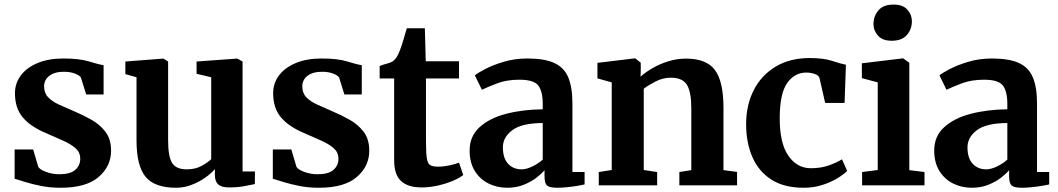

<svg xmlns="http://www.w3.org/2000/svg" viewBox="-20 -830 4741 860"><path d="M128.5 -160.5 151.5 -82.5Q159 -70 187 -59.8Q215 -49.5 245.5 -49.5Q295 -49.5 317.2 -69.2Q339.5 -89 339.5 -119.5Q339.5 -146.5 319.8 -164.8Q300 -183 264.8 -199Q229.5 -215 184.5 -234.5Q117.5 -262.5 82.2 -304Q47 -345.5 47 -412.5Q47 -457.5 73.8 -492.8Q100.5 -528 149.2 -548Q198 -568 263.5 -568Q336 -568 378.5 -554.8Q421 -541.5 444 -538V-407H366L342.5 -482.5Q336.5 -492.5 315.5 -500.5Q294.5 -508.5 267.5 -508.5Q226 -509 201.8 -491Q177.5 -473 177.5 -443Q177.5 -413 195.8 -394.2Q214 -375.5 243.2 -362Q272.5 -348.5 305.5 -334.5Q348.5 -316.5 388 -294.5Q427.5 -272.5 452.5 -239.5Q477.5 -206.5 477.5 -155Q477.5 -85 421.5 -37Q365.5 11 252 11Q205 11 164.8 3Q124.5 -5 93.8 -14.5Q63 -24 45.5 -29.5V-160.5Z M1005.5 9.5Q972 9.5 957.2 -4.2Q942.5 -18 942.5 -46V-72.5Q926 -53 898.5 -33.8Q871 -14.5 837.5 -1.8Q804 11 769 11Q672.5 11 632 -38.2Q591.5 -87.5 591.5 -201.5V-484L541.5 -498V-554.5L711 -567.5H712L733 -554.5V-202Q733 -130 750.5 -100.8Q768 -71.5 816.5 -71.5Q855.5 -71.5 883.5 -87.2Q911.5 -103 926 -117V-484L860.5 -499.5V-554.5L1040.5 -567.5H1043L1066.5 -554.5V-62H1122L1121.5 -5.5Q1103.5 -1.5 1073.5 4Q1043.5 9.5 1005.5 9.5Z M1285 -160.5 1308 -82.5Q1315.5 -70 1343.5 -59.8Q1371.5 -49.5 1402 -49.5Q1451.5 -49.5 1473.8 -69.2Q1496 -89 1496 -119.5Q1496 -146.5 1476.2 -164.8Q1456.5 -183 1421.2 -199Q1386 -215 1341 -234.5Q1274 -262.5 1238.8 -304Q1203.5 -345.5 1203.5 -412.5Q1203.5 -457.5 1230.2 -492.8Q1257 -528 1305.8 -548Q1354.5 -568 1420 -568Q1492.5 -568 1535 -554.8Q1577.5 -541.5 1600.5 -538V-407H1522.5L1499 -482.5Q1493 -492.5 1472 -500.5Q1451 -508.5 1424 -508.5Q1382.5 -509 1358.2 -491Q1334 -473 1334 -443Q1334 -413 1352.2 -394.2Q1370.5 -375.5 1399.8 -362Q1429 -348.5 1462 -334.5Q1505 -316.5 1544.5 -294.5Q1584 -272.5 1609 -239.5Q1634 -206.5 1634 -155Q1634 -85 1578 -37Q1522 11 1408.5 11Q1361.5 11 1321.2 3Q1281 -5 1250.2 -14.5Q1219.5 -24 1202 -29.5V-160.5Z M1868.5 9.5Q1807 9.5 1776.2 -19.2Q1745.5 -48 1745.5 -112V-478.5H1680.5V-534.5Q1697.5 -541 1715.8 -545.8Q1734 -550.5 1743 -558.5Q1753 -567.5 1758.8 -577.5Q1764.5 -587.5 1771 -604Q1778.5 -623 1787.2 -652.5Q1796 -682 1802 -703.5H1883L1887 -555.5H2036V-478.5H1888V-197.5Q1888 -144.5 1892 -120.5Q1896 -96.5 1907.5 -90Q1919 -83.5 1942 -83.5Q1967 -83.5 1993.5 -89.2Q2020 -95 2036 -101.5L2055 -46Q2038 -32.5 2007.8 -19.8Q1977.5 -7 1941 1.2Q1904.5 9.5 1868.5 9.5Z M2083.5 -156Q2083.5 -219.5 2127.8 -260Q2172 -300.5 2246.2 -320Q2320.5 -339.5 2411 -340.5V-363.5Q2411 -421 2391 -447Q2371 -473 2306.5 -473Q2249 -473 2205.8 -456.2Q2162.5 -439.5 2138.5 -428L2107 -492.5Q2118.5 -502.5 2152.8 -520.5Q2187 -538.5 2236.2 -553.2Q2285.5 -568 2342.5 -568Q2419 -568 2463 -547.8Q2507 -527.5 2525.5 -483Q2544 -438.5 2544 -366V-59.5H2598.5V-4Q2587 -1 2565.5 2.5Q2544 6 2520 8.5Q2496 11 2476 11Q2442 11 2430.5 1Q2419 -9 2419 -40.5V-67.5Q2406.5 -52.5 2383 -34.2Q2359.5 -16 2326.2 -2.5Q2293 11 2252 11Q2206.5 11 2168.2 -8Q2130 -27 2106.8 -64.2Q2083.5 -101.5 2083.5 -156ZM2316.5 -71.5Q2338 -71.5 2364.8 -84.5Q2391.5 -97.5 2411 -115V-279Q2316.5 -278.5 2274.5 -246.8Q2232.5 -215 2232.5 -170.5Q2232.5 -121.5 2255.8 -96.5Q2279 -71.5 2316.5 -71.5Z M2720 -68.5V-461L2656 -479V-548.5L2822.5 -568.5H2825.5L2850 -549V-510.5L2849 -486.5Q2870.5 -506 2902.8 -524.8Q2935 -543.5 2973.8 -555.5Q3012.5 -567.5 3053 -567.5Q3144 -567.5 3182.2 -516.5Q3220.5 -465.5 3220.5 -347V-68L3281.5 -60V0H3023V-59.5L3076.5 -68V-344Q3076.5 -418.5 3056.8 -450.2Q3037 -482 2984.5 -482Q2949.5 -482 2916.8 -465.2Q2884 -448.5 2863.5 -432.5V-68.5L2923.5 -59.5V0H2662V-59.5Z M3322 -273Q3322 -360 3356.5 -427Q3391 -494 3454.8 -532Q3518.5 -570 3606.5 -570Q3669 -570 3707.5 -557.2Q3746 -544.5 3769 -540L3763 -369H3676L3651 -479Q3648.5 -492.5 3629 -498.8Q3609.5 -505 3592 -505Q3539 -505 3506 -458.2Q3473 -411.5 3472.5 -303Q3472 -189.5 3510.8 -133Q3549.5 -76.5 3611.5 -76.5Q3658 -76.5 3693 -89.2Q3728 -102 3751.5 -116.5L3774.5 -64.5Q3760.5 -50 3732 -32.2Q3703.5 -14.5 3664.5 -1.8Q3625.5 11 3580 11Q3491 11 3434 -26.2Q3377 -63.5 3349.5 -127.8Q3322 -192 3322 -273Z M3911.5 -68.5V-461L3840.5 -480V-546.5L4023.5 -568.5H4025.5L4053 -549V-68L4121 -59.5V0H3841.5V-59.5ZM3973.5 -647.5Q3933 -647.5 3912.8 -670.2Q3892.5 -693 3892.5 -722Q3892.5 -757.5 3914.5 -783.5Q3936.5 -809.5 3982 -809.5H3983Q4024 -809.5 4044.2 -786.8Q4064.5 -764 4064.5 -735Q4064.5 -699.5 4042.2 -673.5Q4020 -647.5 3974.5 -647.5Z M4164.5 -156Q4164.5 -219.5 4208.8 -260Q4253 -300.5 4327.2 -320Q4401.5 -339.5 4492 -340.5V-363.5Q4492 -421 4472 -447Q4452 -473 4387.5 -473Q4330 -473 4286.8 -456.2Q4243.5 -439.5 4219.5 -428L4188 -492.5Q4199.5 -502.5 4233.8 -520.5Q4268 -538.5 4317.2 -553.2Q4366.5 -568 4423.5 -568Q4500 -568 4544 -547.8Q4588 -527.5 4606.5 -483Q4625 -438.5 4625 -366V-59.5H4679.5V-4Q4668 -1 4646.5 2.5Q4625 6 4601 8.5Q4577 11 4557 11Q4523 11 4511.5 1Q4500 -9 4500 -40.5V-67.5Q4487.5 -52.5 4464 -34.2Q4440.5 -16 4407.2 -2.5Q4374 11 4333 11Q4287.5 11 4249.2 -8Q4211 -27 4187.8 -64.2Q4164.5 -101.5 4164.5 -156ZM4397.5 -71.5Q4419 -71.5 4445.8 -84.5Q4472.5 -97.5 4492 -115V-279Q4397.5 -278.5 4355.5 -246.8Q4313.5 -215 4313.5 -170.5Q4313.5 -121.5 4336.8 -96.5Q4360 -71.5 4397.5 -71.5Z"/></svg>

Font: Merriweather
Style: Bold
Weight: 700
Designer: Eben Sorkin
Foundry: Eben Sorkin
Version: Version 2.100; ttfautohint (v1.7.19-72a1) -l 8 -r 50 -G 200 